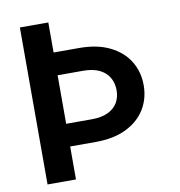

<svg xmlns="http://www.w3.org/2000/svg" viewBox="-81 -802 820 876"><g transform="rotate(-10 328.5 -363.5)"><path d="M68.9 -727.3H200.6V0H68.9ZM130 -588.1H318.5Q402.7 -588.1 460.9 -559.3Q519.2 -530.5 549.4 -481.2Q579.5 -431.8 579.5 -370Q579.5 -308.2 549.4 -259.1Q519.2 -209.9 460.9 -181.3Q402.7 -152.7 318.5 -152.7H130V-257.8H318.5Q364.3 -257.8 394.4 -272Q424.4 -286.2 439.1 -311.3Q453.8 -336.3 453.8 -368.6Q453.8 -401.3 439.1 -427.2Q424.4 -453.1 394.4 -467.9Q364.3 -482.6 318.5 -482.6H130Z"/></g></svg>

Font: InterMG SemiBold
Style: Regular
Weight: 600
Designer: Rasmus Andersson
Foundry: rsms
Version: Version 3.019;December 26, 2023;FontCreator 15.0.0.2955 64-b